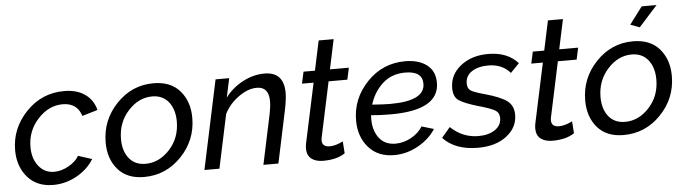

<svg xmlns="http://www.w3.org/2000/svg" viewBox="-46 -921 4015 1122"><g transform="rotate(-5 1961.0 -360.0)"><path d="M22 -211Q22 -339 113.5 -435Q205 -531 337 -531Q412 -531 459.5 -497Q507 -463 522 -404L431 -377Q407 -455 322 -455Q240 -455 176.5 -386Q113 -317 113 -222Q113 -154 148 -110Q183 -66 239 -66Q281 -66 324 -90Q367 -114 385 -147L466 -121Q431 -63 365.5 -26.5Q300 10 227 10Q131 10 76.5 -53Q22 -116 22 -211Z M553 -210Q553 -341 643.5 -436Q734 -531 861 -531Q962 -531 1016 -468.5Q1070 -406 1070 -310Q1070 -179 979 -84.5Q888 10 760 10Q660 10 606.5 -52Q553 -114 553 -210ZM978 -297Q978 -367 943.5 -411Q909 -455 847 -455Q767 -455 705.5 -387Q644 -319 644 -222Q644 -152 678.5 -109Q713 -66 775 -66Q855 -66 916.5 -133Q978 -200 978 -297Z M1225 -522H1305L1281 -410Q1322 -465 1384.5 -498Q1447 -531 1512 -531Q1626 -531 1626 -408Q1626 -372 1614 -312L1548 0H1460L1522 -292Q1531 -336 1531 -367Q1531 -452 1460 -452Q1409 -452 1353.5 -412.5Q1298 -373 1269 -315L1202 0H1114Z M1716 -73Q1716 -87 1719 -102L1794 -453H1726L1741 -522H1808L1845 -696H1933L1896 -522H2007L1992 -453H1882L1813 -129Q1811 -119 1811 -114Q1811 -74 1856 -74Q1890 -74 1934 -96L1939 -26Q1892 7 1810 7Q1767 7 1741.5 -13Q1716 -33 1716 -73Z M2227 -229Q2167 -229 2112 -234Q2111 -226 2111 -211Q2111 -144 2144.5 -100Q2178 -56 2241 -56Q2287 -56 2331.5 -80Q2376 -104 2400 -143L2471 -122Q2434 -64 2367 -27Q2300 10 2227 10Q2132 10 2077 -52.5Q2022 -115 2022 -211Q2022 -339 2113.5 -435Q2205 -531 2338 -531Q2417 -531 2464.5 -494.5Q2512 -458 2512 -390Q2512 -229 2227 -229ZM2332 -465Q2252 -465 2199 -416.5Q2146 -368 2124 -295Q2191 -290 2230 -290Q2433 -290 2433 -391Q2433 -465 2332 -465Z M2514 -66 2564 -125Q2634 -58 2727 -58Q2787 -58 2824.5 -83.5Q2862 -109 2862 -152Q2862 -183 2839 -197Q2816 -211 2755 -229Q2747 -231 2743 -232Q2659 -257 2628.5 -278Q2598 -299 2598 -350Q2598 -429 2662.5 -480Q2727 -531 2824 -531Q2937 -531 2999 -462L2948 -409Q2900 -464 2820 -464Q2760 -464 2722.5 -439.5Q2685 -415 2685 -370Q2685 -340 2704.5 -327.5Q2724 -315 2784 -299Q2874 -274 2912.5 -246Q2951 -218 2951 -163Q2951 -89 2887 -39.5Q2823 10 2719 10Q2584 10 2514 -66Z M3061 -73Q3061 -87 3064 -102L3139 -453H3071L3086 -522H3153L3190 -696H3278L3241 -522H3352L3337 -453H3227L3158 -129Q3156 -119 3156 -114Q3156 -74 3201 -74Q3235 -74 3279 -96L3284 -26Q3237 7 3155 7Q3112 7 3086.5 -13Q3061 -33 3061 -73Z M3721 -609 3667 -629 3743 -730H3830ZM3366 -210Q3366 -341 3456.5 -436Q3547 -531 3674 -531Q3775 -531 3829 -468.5Q3883 -406 3883 -310Q3883 -179 3792 -84.5Q3701 10 3573 10Q3473 10 3419.5 -52Q3366 -114 3366 -210ZM3791 -297Q3791 -367 3756.5 -411Q3722 -455 3660 -455Q3580 -455 3518.5 -387Q3457 -319 3457 -222Q3457 -152 3491.5 -109Q3526 -66 3588 -66Q3668 -66 3729.5 -133Q3791 -200 3791 -297Z"/></g></svg>

Font: Raleway-v4020 Medium
Style: Italic
Weight: 500
Italic angle: -12°
Designer: Matt McInerney, Pablo Impallari, Rodrigo Fuenzalida
Foundry: Matt McInerney, Pablo Impallari, Rodrigo Fuenzalida
Version: Version 4.020;PS 004.020;hotconv 1.0.88;makeotf.lib2.5.64775